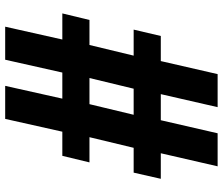

<svg xmlns="http://www.w3.org/2000/svg" viewBox="-78 -762 840 723"><g transform="rotate(90 341.5 -400.0)"><path d="M80 0 128.3 -215.2H30L54.7 -317.4H148.9L189 -483.8H91L115 -586H209.5L258.6 -800H383L334 -586H432.2L481.4 -800H605.8L556.6 -586H652.8L629.6 -483.8H536.1L496.1 -317.4H591L566.3 -215.2H475.4L427.2 0H302.8L350.9 -215.2H252.7L204.4 0ZM273.3 -317.4H371.7L411.7 -483.8H313.5Z"/></g></svg>

Font: Big Shoulders Thin
Style: Regular
Weight: 100
Designer: Patric King
Foundry: XO Type Co
Version: Version 2.002